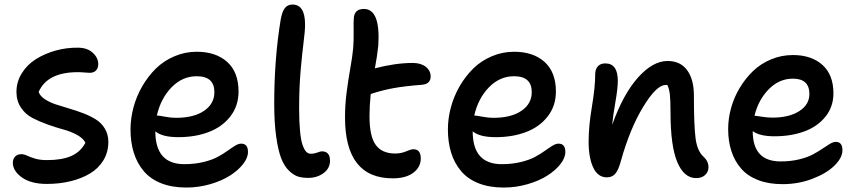

<svg xmlns="http://www.w3.org/2000/svg" viewBox="-20 -780 3806 854"><path d="M188 38.1Q118.2 38.1 77.6 9.3Q37.1 -19.5 37.1 -56.2Q37.1 -72.8 47.1 -83.5Q57.1 -94.2 75.2 -94.2Q86.9 -94.2 100.6 -87.6Q114.3 -81.1 136 -74.5Q157.7 -67.9 189 -67.9Q255.9 -67.9 297.1 -86.2Q338.4 -104.5 359.9 -145Q350.6 -164.6 323.2 -179.7Q295.9 -194.8 262.5 -203.9Q229 -212.9 191.7 -226.3Q154.3 -239.7 123.8 -255.6Q93.3 -271.5 73.2 -301.3Q53.2 -331.1 53.2 -371.1Q53.2 -416 76.9 -454.1Q100.6 -492.2 139.6 -516.8Q178.7 -541.5 227.8 -555.2Q276.9 -568.8 328.1 -567.9Q368.7 -567.4 392.8 -545.2Q417 -522.9 417 -495.1Q417 -477.1 407 -466.6Q397 -456.1 378.9 -456.1Q373 -456.1 356.4 -457.5Q339.8 -459 326.2 -459Q190.4 -459 151.9 -371.1Q158.2 -353 179 -339.1Q199.7 -325.2 227.5 -315.9Q255.4 -306.6 287.4 -297.4Q319.3 -288.1 350.1 -276.4Q380.9 -264.6 406 -249Q431.2 -233.4 446.5 -207.8Q461.9 -182.1 461.9 -148.9Q461.9 -103.5 440.2 -67.4Q418.5 -31.2 380.6 -8.5Q342.8 14.2 293.7 26.1Q244.6 38.1 188 38.1Z M808.6 54.2Q745.1 54.2 697 35.2Q648.9 16.1 619.4 -18.8Q589.8 -53.7 575.2 -100.3Q560.5 -147 560.5 -204.1Q560.5 -252.9 573.7 -302.2Q586.9 -351.6 612.5 -396Q638.2 -440.4 673.1 -474.9Q708 -509.3 755.4 -529.5Q802.7 -549.8 855 -549.8Q940.4 -549.8 990.7 -504.4Q1041 -459 1041 -373Q1041 -308.6 1004.2 -261.7Q967.3 -214.8 907.5 -192.4Q847.7 -169.9 772.9 -169.9Q701.7 -169.9 670.9 -195.8Q670.9 -49.8 799.8 -49.8Q846.2 -49.8 885 -59.3Q923.8 -68.8 948 -82Q972.2 -95.2 991 -108.6Q1009.8 -122.1 1025.1 -131.6Q1040.5 -141.1 1052.7 -141.1Q1083 -141.1 1083 -104Q1083 -78.1 1061.3 -50.3Q1039.6 -22.5 1003.4 0.7Q967.3 23.9 915.5 39.1Q863.8 54.2 808.6 54.2ZM679.7 -266.1Q686.5 -266.1 713.4 -261Q740.2 -255.9 762.7 -255.9Q841.8 -255.9 887.7 -287.1Q933.6 -318.4 933.6 -370.1Q933.6 -440.9 855 -440.9Q791 -440.9 742.9 -391.4Q694.8 -341.8 677.7 -266.1Z M1350.6 11.2Q1325.2 11.2 1305.9 5.4Q1286.6 -0.5 1265.6 -20.5Q1244.6 -40.5 1231 -75.2Q1217.3 -109.9 1208.5 -171.9Q1199.7 -233.9 1199.7 -318.8Q1199.7 -519 1228.5 -692.9Q1234.9 -729 1247.3 -744.4Q1259.8 -759.8 1280.8 -759.8Q1336.9 -759.8 1336.9 -670.9Q1336.9 -642.6 1330.3 -591.8Q1323.7 -541 1317.1 -464.8Q1310.5 -388.7 1310.5 -298.8Q1310.5 -238.8 1314.5 -197.5Q1318.4 -156.2 1325.9 -135Q1333.5 -113.8 1342 -105Q1350.6 -96.2 1361.8 -96.2Q1377.4 -96.2 1391.6 -101.6Q1405.8 -106.9 1411.6 -106.9Q1447.8 -106.9 1447.8 -64.9Q1447.8 -31.2 1419.2 -10Q1390.6 11.2 1350.6 11.2Z M1726.6 13.2Q1514.6 13.2 1514.6 -257.8Q1514.6 -313.5 1521.5 -367.2Q1528.3 -420.9 1537.8 -474.6Q1547.4 -528.3 1550.8 -564Q1553.7 -599.1 1553 -641.8Q1552.2 -684.6 1553.7 -698.2Q1555.7 -740.2 1598.6 -740.2Q1672.9 -740.2 1662.6 -577.1Q1657.7 -530.3 1647.5 -476.1Q1739.3 -500 1815.9 -500Q1852.1 -500 1873.8 -482.9Q1895.5 -465.8 1895.5 -439.9Q1895.5 -405.8 1855.5 -402.8Q1780.3 -397 1730.2 -387.9Q1680.2 -378.9 1628.9 -361.8Q1623.5 -309.1 1623.5 -263.2Q1623.5 -173.3 1651.4 -135.3Q1679.2 -97.2 1737.8 -97.2Q1764.2 -97.2 1786.1 -106.7Q1808.1 -116.2 1818.8 -116.2Q1851.6 -116.2 1851.6 -75.2Q1851.6 -37.1 1818.8 -12Q1786.1 13.2 1726.6 13.2Z M2220.2 54.2Q2156.7 54.2 2108.6 35.2Q2060.5 16.1 2031 -18.8Q2001.5 -53.7 1986.8 -100.3Q1972.2 -147 1972.2 -204.1Q1972.2 -252.9 1985.4 -302.2Q1998.5 -351.6 2024.2 -396Q2049.8 -440.4 2084.7 -474.9Q2119.6 -509.3 2167 -529.5Q2214.4 -549.8 2266.6 -549.8Q2352.1 -549.8 2402.3 -504.4Q2452.6 -459 2452.6 -373Q2452.6 -308.6 2415.8 -261.7Q2378.9 -214.8 2319.1 -192.4Q2259.3 -169.9 2184.6 -169.9Q2113.3 -169.9 2082.5 -195.8Q2082.5 -49.8 2211.4 -49.8Q2257.8 -49.8 2296.6 -59.3Q2335.4 -68.8 2359.6 -82Q2383.8 -95.2 2402.6 -108.6Q2421.4 -122.1 2436.8 -131.6Q2452.1 -141.1 2464.4 -141.1Q2494.6 -141.1 2494.6 -104Q2494.6 -78.1 2472.9 -50.3Q2451.2 -22.5 2415 0.7Q2378.9 23.9 2327.1 39.1Q2275.4 54.2 2220.2 54.2ZM2091.3 -266.1Q2098.1 -266.1 2125 -261Q2151.9 -255.9 2174.3 -255.9Q2253.4 -255.9 2299.3 -287.1Q2345.2 -318.4 2345.2 -370.1Q2345.2 -440.9 2266.6 -440.9Q2202.6 -440.9 2154.5 -391.4Q2106.4 -341.8 2089.4 -266.1Z M3076.2 12.2Q3022.5 12.2 2992.4 -59.3Q2962.4 -130.9 2962.4 -279.8Q2962.4 -333.5 2959.5 -359.9Q2956.5 -386.2 2948.2 -401.9H2940.4Q2899.9 -401.9 2841.1 -305.2Q2782.2 -208.5 2742.2 -65.9Q2731 -23.9 2717 -7.6Q2703.1 8.8 2679.2 8.8Q2639.2 8.8 2618.7 -34.7Q2598.1 -78.1 2598.1 -150.9Q2598.1 -218.8 2612.8 -305.7Q2627.4 -392.6 2627.4 -449.2Q2627.4 -472.2 2639.2 -485.1Q2650.9 -498 2672.4 -498Q2728 -498 2728 -419.9Q2728 -387.2 2717.3 -326.4Q2706.5 -265.6 2703.1 -225.1Q2752 -361.8 2817.9 -435.3Q2883.8 -508.8 2949.2 -508.8Q3006.3 -508.8 3036.4 -467.8Q3066.4 -426.8 3066.4 -355Q3066.4 -223.6 3073.7 -165.8Q3081.1 -107.9 3109.4 -83Q3131.3 -62.5 3131.3 -36.1Q3131.3 -16.1 3116.7 -2Q3102.1 12.2 3076.2 12.2Z M3460.9 39.1Q3398.9 39.1 3352.1 21Q3305.2 2.9 3276.4 -30.3Q3247.6 -63.5 3233.2 -107.7Q3218.8 -151.9 3218.8 -206.1Q3218.8 -252.4 3231.7 -299.3Q3244.6 -346.2 3269.8 -388.4Q3294.9 -430.7 3329.1 -463.6Q3363.3 -496.6 3409.4 -515.9Q3455.6 -535.2 3506.8 -535.2Q3589.4 -535.2 3638.2 -491.2Q3687 -447.3 3687 -365.2Q3687 -304.7 3651.1 -260.5Q3615.2 -216.3 3556.6 -195.1Q3498 -173.8 3424.8 -173.8Q3358.9 -173.8 3328.1 -196.8V-195.8Q3328.1 -62 3452.1 -62Q3496.6 -62 3533.9 -71Q3571.3 -80.1 3595 -92.8Q3618.7 -105.5 3637.2 -118.2Q3655.8 -130.9 3670.9 -139.9Q3686 -148.9 3697.8 -148.9Q3727.1 -148.9 3727.1 -111.8Q3727.1 -78.6 3692.1 -43.9Q3657.2 -9.3 3594.5 14.9Q3531.7 39.1 3460.9 39.1ZM3506.8 -430.2Q3445.8 -430.2 3399.4 -383.1Q3353 -335.9 3335.9 -265.1Q3342.3 -265.1 3367.7 -261Q3393.1 -256.8 3415 -256.8Q3489.7 -256.8 3534.9 -285.6Q3580.1 -314.5 3580.1 -361.8Q3580.1 -430.2 3506.8 -430.2Z"/></svg>

Font: Shantell Sans Irregular
Style: Regular
Weight: 500
Designer: Stephen Nixon, Anya Danilova, Shantell Martin
Foundry: Arrow Type
Version: Version 1.006;[9816181b4]